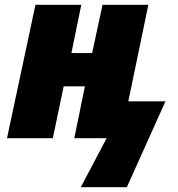

<svg xmlns="http://www.w3.org/2000/svg" viewBox="-20 -573 739 796"><path d="M422 0H288L332 -215H244L199 0H9L127 -553H317L276 -353H362L405 -553H595L512 -153H666L506 203H315Z"/></svg>

Font: Noto Sans Display Black
Style: Italic
Weight: 900
Italic angle: -12°
Designer: Monotype Design team
Foundry: Monotype Imaging Inc.
Version: Version 1.000